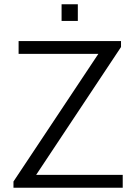

<svg xmlns="http://www.w3.org/2000/svg" viewBox="-20 -878 637 898"><path d="M43 0V-29L440 -626H67V-686H546V-658L149 -60H554V0ZM268 -780V-858H344V-780Z"/></svg>

Font: Chivo ExtraLight
Style: Regular
Weight: 250
Designer: Hector Gatti
Foundry: Omnibus-Type
Version: Version 2.002